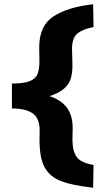

<svg xmlns="http://www.w3.org/2000/svg" viewBox="-20 -738 494 901"><path d="M166 -114Q162 -14 184 36Q206 86 258.5 108.5Q311 131 417 143L419 36Q359 26 339.5 -2Q320 -30 320 -81L321 -137Q321 -196 294 -232.5Q267 -269 212 -287Q257 -301 280.5 -322Q304 -343 312 -369Q320 -395 320 -432Q320 -455 319 -468L318 -509Q318 -559 342.5 -580Q367 -601 419 -611L417 -718Q299 -705 231.5 -661.5Q164 -618 164 -516L165 -451Q165 -413 156.5 -391Q148 -369 120 -357.5Q92 -346 36 -346V-229Q103 -229 136 -204Q169 -179 166 -114Z"/></svg>

Font: Geom ExtraBold
Style: Bold
Weight: 800
Version: Version 1.102